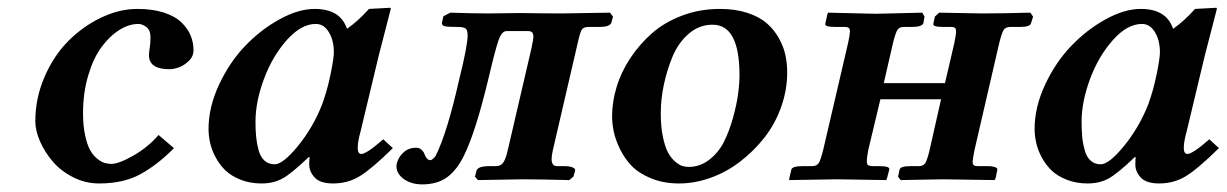

<svg xmlns="http://www.w3.org/2000/svg" viewBox="-20 -467 3188 499"><path d="M237.8 9.8Q202.1 9.8 170.2 -6.3Q138.2 -22.5 117.2 -47.1Q96.2 -71.8 84 -99.6Q71.8 -127.4 71.8 -151.9Q71.8 -211.9 95.7 -267.1Q119.6 -322.3 157.5 -360.4Q195.3 -398.4 242.7 -421.1Q290 -443.8 336.9 -443.8Q376.5 -443.8 405.8 -434.3Q435.1 -424.8 451.4 -408.9Q467.8 -393.1 475.3 -375Q482.9 -356.9 482.9 -336.9Q482.9 -319.8 470 -307.9Q457 -295.9 443.8 -291.5Q430.7 -287.1 420.9 -287.1Q367.2 -287.1 367.2 -323.2Q367.2 -331.1 369.1 -342.3Q371.1 -353.5 371.1 -370.1Q371.1 -388.7 360.4 -396.7Q349.6 -404.8 339.8 -404.8Q314.9 -404.8 289.6 -388.7Q264.2 -372.6 243.2 -343.8Q222.2 -314.9 209 -270Q195.8 -225.1 195.8 -172.9Q195.8 -140.1 201.2 -115.5Q206.5 -90.8 214.1 -77.1Q221.7 -63.5 232.2 -54.9Q242.7 -46.4 251.5 -43.7Q260.3 -41 269 -41Q288.6 -41 326.4 -62.5Q364.3 -84 392.1 -116.2L432.1 -82Q388.7 -38.1 344.7 -14.2Q300.8 9.8 237.8 9.8Z M816.9 -194.8Q830.1 -230.5 838.9 -272.9Q847.7 -315.4 847.7 -331.1Q847.7 -361.8 834.7 -383.3Q821.8 -404.8 800.8 -404.8Q762.7 -404.8 725.3 -362.8Q688 -320.8 666 -261.7Q644 -202.6 644 -150.9Q644 -127.4 645.8 -110.4Q647.5 -93.3 652.3 -75.9Q657.2 -58.6 667.7 -49.3Q678.2 -40 693.8 -40Q715.3 -40 754.2 -87.4Q793 -134.8 816.9 -194.8ZM783.7 -39.1Q783.7 -51.8 784.7 -58.1L782.7 -59.1Q737.3 -15.6 713.9 -2.9Q690.4 9.8 659.7 9.8Q629.9 9.8 605.7 0.2Q581.5 -9.3 566.2 -23.9Q550.8 -38.6 540.5 -57.9Q530.3 -77.1 526.1 -95.7Q522 -114.3 522 -131.8Q522 -188.5 549.1 -246.6Q576.2 -304.7 616.7 -347.2Q657.2 -389.6 706.3 -416.7Q755.4 -443.8 797.9 -443.8Q864.7 -443.8 881.8 -392.1Q911.1 -412.6 939 -443.8L993.7 -446.8Q995.6 -446.8 995.6 -443.8L963.9 -320.8L917 -125Q909.7 -99.1 909.7 -83Q909.7 -66.9 918.9 -66.9Q932.6 -66.9 976.1 -105L1001 -82Q945.8 -27.8 914.8 -9Q883.8 9.8 845.7 9.8Q812 9.8 797.9 -5.6Q783.7 -21 783.7 -39.1Z M1061.5 -83Q1069.8 -83 1075.4 -77.9Q1081.1 -72.8 1083 -66.9Q1085 -61 1088.9 -55.9Q1092.8 -50.8 1098.6 -50.8Q1100.6 -50.8 1103 -52.5Q1105.5 -54.2 1107.2 -55.9Q1108.9 -57.6 1110.4 -59.6L1112.3 -62Q1142.1 -121.6 1173.3 -259.8Q1195.3 -348.1 1195.3 -375Q1195.3 -389.2 1189.7 -393.1Q1184.1 -397 1169.4 -397Q1144.5 -397 1136.5 -398.7Q1128.4 -400.4 1128.4 -407.2Q1128.4 -409.2 1129.4 -411.1L1132.3 -424.8L1150.4 -434.1Q1208.5 -432.1 1248.5 -432.1L1333.5 -433.1Q1398.4 -432.1 1440.4 -432.1L1565.4 -434.1L1573.2 -423.8L1569.3 -409.2Q1566.4 -397 1537.6 -397H1509.3Q1496.6 -397 1491.9 -389.6Q1487.3 -382.3 1481.4 -355L1416.5 -75.2Q1413.6 -61.5 1413.6 -53.2Q1413.6 -35.2 1428.2 -35.2H1447.3Q1460 -35.2 1468 -32Q1476.1 -28.8 1474.6 -22.9L1470.2 -7.8L1459.5 1Q1378.4 -1 1338.4 -1L1222.2 1L1214.4 -7.8L1218.3 -22.9Q1221.2 -35.2 1251.5 -35.2H1269.5Q1281.7 -35.2 1288.1 -44.7Q1294.4 -54.2 1299.3 -75.2L1361.3 -341.8Q1366.2 -363.8 1366.2 -372.1Q1366.2 -386.2 1353.5 -386.2H1296.4Q1284.2 -386.2 1275.9 -363Q1267.6 -339.8 1250.5 -267.1Q1216.3 -123.5 1185.5 -62Q1167 -24.4 1141.6 -6.1Q1116.2 12.2 1077.6 12.2Q1048.8 12.2 1029.5 -1.7Q1010.3 -15.6 1010.3 -35.2Q1010.3 -36.1 1010.7 -38.6Q1011.2 -41 1011.2 -42Q1015.6 -59.1 1028.8 -71Q1042 -83 1061.5 -83Z M1770 -33.2Q1799.3 -33.2 1823.5 -52Q1847.7 -70.8 1861.6 -98.6Q1875.5 -126.5 1885 -160.6Q1894.5 -194.8 1898.2 -222.4Q1901.9 -250 1901.9 -272Q1901.9 -402.8 1832 -402.8Q1797.4 -402.8 1770.3 -379.6Q1743.2 -356.4 1728 -320.1Q1712.9 -283.7 1705.1 -245.8Q1697.3 -208 1697.3 -172.9Q1697.3 -137.7 1702.9 -111.1Q1708.5 -84.5 1716.3 -70.3Q1724.1 -56.2 1734.6 -47.1Q1745.1 -38.1 1753.4 -35.6Q1761.7 -33.2 1770 -33.2ZM1570.8 -165Q1570.8 -201.7 1582.3 -240.2Q1593.8 -278.8 1617.7 -315.2Q1641.6 -351.6 1674.3 -380.4Q1707 -409.2 1752.9 -426.5Q1798.8 -443.8 1851.1 -443.8Q1891.1 -443.8 1922.4 -433.6Q1953.6 -423.3 1972.7 -406.7Q1991.7 -390.1 2004.2 -367.9Q2016.6 -345.7 2021.2 -324Q2025.9 -302.2 2025.9 -278.8Q2025.9 -232.9 2010 -188.5Q1994.1 -144 1966.3 -108.9Q1938.5 -73.7 1903.1 -46.6Q1867.7 -19.5 1826.7 -4.9Q1785.6 9.8 1745.1 9.8Q1704.6 9.8 1672.4 -3.4Q1640.1 -16.6 1621.6 -35.9Q1603 -55.2 1591.1 -80.1Q1579.1 -105 1575 -125.7Q1570.8 -146.5 1570.8 -165Z M2184.1 -355Q2189 -378.4 2189 -384.8Q2189 -392.1 2185.8 -394.5Q2182.6 -397 2174.8 -397H2149.9Q2122.1 -397 2125 -405.8L2129.9 -428.2L2131.8 -434.1L2255.9 -431.2Q2273.9 -431.6 2316.7 -432.6Q2359.4 -433.6 2377 -434.1L2382.8 -423.8L2379.9 -407.2Q2377 -397 2350.1 -397H2329.1Q2317.4 -397 2312.5 -389.6Q2307.6 -382.3 2300.8 -355L2276.9 -251H2436L2460 -354Q2464.8 -377.4 2464.8 -384.8Q2464.8 -392.1 2461.9 -394.5Q2459 -397 2451.7 -397H2430.7Q2402.8 -397 2405.8 -405.8L2409.7 -423.8L2420.9 -434.1L2531.7 -432.1Q2584.5 -432.1 2657.7 -434.1L2665 -423.8L2659.7 -407.2Q2658.2 -397 2630.9 -397H2606Q2593.8 -397 2588.6 -389.4Q2583.5 -381.8 2576.7 -354L2512.7 -77.1Q2507.8 -51.8 2507.8 -46.9Q2507.8 -40 2511 -37.6Q2514.2 -35.2 2522 -35.2H2547.9Q2556.6 -35.2 2562.5 -33.7Q2568.4 -32.2 2570.6 -30Q2572.8 -27.8 2571.8 -24.9L2567.9 -4.9L2564.9 1L2430.7 -1Q2415 -0.5 2376 0Q2336.9 0.5 2320.8 1L2314 -7.8L2317.9 -25.9Q2319.3 -35.2 2346.7 -35.2H2367.7Q2379.4 -35.2 2384.5 -42.7Q2389.6 -50.3 2396 -77.1L2425.8 -209H2268.1L2236.8 -78.1Q2232.9 -59.1 2232.9 -47.9Q2232.9 -40.5 2235.6 -38.3Q2238.3 -36.1 2246.1 -35.2H2265.6Q2279.8 -35.2 2286.1 -33Q2292.5 -30.8 2291 -25.9L2285.6 -4.9L2283.7 1L2155.8 -1Q2139.2 -1 2093.5 0Q2047.9 1 2030.8 1L2031.7 -4.9L2036.6 -25.9Q2038.6 -35.2 2065.9 -35.2H2090.8Q2103 -35.6 2107.9 -43.2Q2112.8 -50.8 2119.6 -78.1Z M2963.9 -194.8Q2977.1 -230.5 2985.8 -272.9Q2994.6 -315.4 2994.6 -331.1Q2994.6 -361.8 2981.7 -383.3Q2968.8 -404.8 2947.8 -404.8Q2909.7 -404.8 2872.3 -362.8Q2835 -320.8 2813 -261.7Q2791 -202.6 2791 -150.9Q2791 -127.4 2792.7 -110.4Q2794.4 -93.3 2799.3 -75.9Q2804.2 -58.6 2814.7 -49.3Q2825.2 -40 2840.8 -40Q2862.3 -40 2901.1 -87.4Q2939.9 -134.8 2963.9 -194.8ZM2930.7 -39.1Q2930.7 -51.8 2931.6 -58.1L2929.7 -59.1Q2884.3 -15.6 2860.8 -2.9Q2837.4 9.8 2806.6 9.8Q2776.9 9.8 2752.7 0.2Q2728.5 -9.3 2713.1 -23.9Q2697.8 -38.6 2687.5 -57.9Q2677.2 -77.1 2673.1 -95.7Q2668.9 -114.3 2668.9 -131.8Q2668.9 -188.5 2696 -246.6Q2723.1 -304.7 2763.7 -347.2Q2804.2 -389.6 2853.3 -416.7Q2902.3 -443.8 2944.8 -443.8Q3011.7 -443.8 3028.8 -392.1Q3058.1 -412.6 3085.9 -443.8L3140.6 -446.8Q3142.6 -446.8 3142.6 -443.8L3110.8 -320.8L3064 -125Q3056.6 -99.1 3056.6 -83Q3056.6 -66.9 3065.9 -66.9Q3079.6 -66.9 3123 -105L3147.9 -82Q3092.8 -27.8 3061.8 -9Q3030.8 9.8 2992.7 9.8Q2959 9.8 2944.8 -5.6Q2930.7 -21 2930.7 -39.1Z"/></svg>

Font: Linux Libertine
Style: Bold Italic
Weight: 700
Italic angle: -11.5°
Designer: Philipp H. Poll
Foundry: Philipp H. Poll
Version: Version 4.0.5